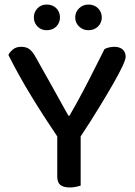

<svg xmlns="http://www.w3.org/2000/svg" viewBox="-20 -819 596 845"><path d="M330 -211H237Q210 -251 179.5 -298Q149 -345 119 -394Q89 -443 63 -490Q37 -537 17 -577Q23 -590 37 -601.5Q51 -613 73 -613Q97 -613 111 -601.5Q125 -590 139 -564Q148 -547 163 -521Q178 -495 194.5 -465Q211 -435 228 -405Q245 -375 258.5 -350Q272 -325 281 -310H286Q317 -364 342.5 -412Q368 -460 391.5 -507Q415 -554 440 -603Q449 -608 461 -610.5Q473 -613 483 -613Q506 -613 519.5 -601.5Q533 -590 533 -569Q533 -558 519.5 -528.5Q506 -499 480 -453.5Q454 -408 416.5 -346.5Q379 -285 330 -211ZM232 -255H335V-2Q329 0 315.5 3Q302 6 288 6Q258 6 245 -5.5Q232 -17 232 -42ZM244 -742Q244 -719 228 -702.5Q212 -686 185 -686Q161 -686 145 -702.5Q129 -719 129 -742Q129 -766 145 -782.5Q161 -799 185 -799Q212 -799 228 -782.5Q244 -766 244 -742ZM428 -742Q428 -719 411.5 -702.5Q395 -686 369 -686Q345 -686 328 -702.5Q311 -719 311 -742Q311 -766 328 -782.5Q345 -799 369 -799Q395 -799 411.5 -782.5Q428 -766 428 -742Z"/></svg>

Font: Baloo Bhaijaan 2 Medium
Style: Regular
Weight: 500
Designer: Sanskriti Dholi, Noopur Datye and Ek Type
Foundry: Ek Type
Version: Version 1.701